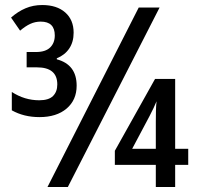

<svg xmlns="http://www.w3.org/2000/svg" viewBox="-20 -744 782 764"><path d="M137 -278Q75 -278 27 -305V-378Q78 -345 136 -345Q174 -345 191 -362Q208 -379 208 -408Q208 -476 127 -476H86V-537H123Q161 -537 179.5 -555Q198 -573 198 -603Q198 -658 142 -658Q120 -658 100.5 -649Q81 -640 60 -622L24 -674Q51 -698 81.5 -711Q112 -724 148 -724Q206 -724 239.5 -694.5Q273 -665 273 -614Q273 -577 255.5 -551Q238 -525 206 -512V-508Q285 -487 285 -403Q285 -346 245 -312Q205 -278 137 -278ZM169 0 532 -714H615L250 0ZM600 0V-88H437V-144L597 -430H677V-152H729V-88H677V0ZM506 -152H600V-259Q600 -282 600.5 -303.5Q601 -325 603 -341Q598 -329 590.5 -313Q583 -297 575 -282Z"/></svg>

Font: Avrile Sans Condensed Medium
Style: Regular
Weight: 500
Width: 3
Designer: Monotype Design Team
Foundry: Monotype Imaging Inc.
Version: Version 2.001;September 10, 2019;FontCreator 11.5.0.2425 64-